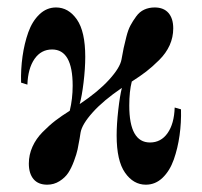

<svg xmlns="http://www.w3.org/2000/svg" viewBox="-20 -488 547 520"><path d="M398.9 -467.8Q423.3 -467.8 436.3 -452.9Q449.2 -438 449.2 -411.1Q449.2 -387.2 439.5 -365.5Q429.7 -343.8 410.9 -325.2Q392.1 -306.6 376.2 -294.4Q360.4 -282.2 336.9 -267.1Q330.1 -240.7 330.1 -202.1Q330.1 -102.1 386.2 -102.1Q416 -102.1 433.8 -127.4Q451.7 -152.8 453.1 -196.8L470.2 -191.9Q471.2 -156.2 466.3 -121.3Q461.4 -86.4 450.7 -55.9Q439.9 -25.4 420.4 -6.6Q400.9 12.2 375 12.2Q341.3 12.2 318.6 -20.3Q295.9 -52.7 295.9 -121.1Q295.9 -151.4 300.3 -190.2Q304.7 -229 310.1 -250Q259.8 -215.8 231 -183.6Q202.1 -151.4 198.2 -128.9Q198.2 -128.4 195.6 -112.5Q192.9 -96.7 190.2 -83.7Q187.5 -70.8 180.4 -51.8Q173.3 -32.7 164.8 -19.8Q156.2 -6.8 141.1 2.7Q126 12.2 107.9 12.2Q83.5 12.2 70.8 -2.9Q58.1 -18.1 58.1 -44.9Q58.1 -68.8 67.9 -90.6Q77.6 -112.3 95.5 -130.4Q113.3 -148.4 130.1 -161.4Q147 -174.3 168.9 -188Q176.8 -220.2 176.8 -255.9Q176.8 -354 121.1 -354Q91.3 -354 73.5 -328.4Q55.7 -302.7 54.2 -258.8L37.1 -264.2Q36.1 -300.3 41 -335.2Q45.9 -370.1 56.6 -400.4Q67.4 -430.7 86.9 -449.2Q106.4 -467.8 131.8 -467.8Q165.5 -467.8 188.2 -435.3Q210.9 -402.8 210.9 -334Q210.9 -302.7 206.3 -264.6Q201.7 -226.6 195.8 -206.1Q245.6 -239.3 275.4 -272Q305.2 -304.7 309.1 -327.1Q312.5 -346.2 314.9 -357.9Q317.4 -369.6 322.3 -388.7Q327.1 -407.7 333.5 -419.4Q339.8 -431.2 348.9 -443.6Q357.9 -456.1 370.6 -461.9Q383.3 -467.8 398.9 -467.8Z"/></svg>

Font: Flanker Steampunk
Style: Bold
Weight: 700
Designer: Alexey Kryukov, Leonardo Di Lena
Foundry: Alexey Kryukov, Leonardo Di Lena
Version: 1.210